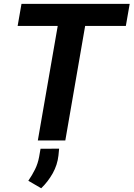

<svg xmlns="http://www.w3.org/2000/svg" viewBox="-20 -731 695 999"><path d="M442.9 -710.9 319.8 0H176.8L300.3 -710.9ZM654.8 -710.9 634.8 -596.2H71.8L91.8 -710.9ZM287.6 42.5 284.2 77.6Q278.8 127 254.2 170.9Q229.5 214.8 194.3 248.5L127.4 209.5Q147.5 180.2 162.4 150.1Q177.2 120.1 183.6 85L190.9 43Z"/></svg>

Font: Roboto
Style: Bold Italic
Weight: 700
Italic angle: -12°
Designer: Christian Robertson
Foundry: Google
Version: Version 3.0